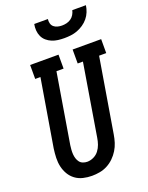

<svg xmlns="http://www.w3.org/2000/svg" viewBox="-174 -1042 880 1138"><g transform="rotate(-20 265.5 -473.5)"><path d="M204 8Q176 8 148.5 1.5Q121 -5 99.5 -21Q78 -37 64.5 -60Q51 -83 45 -109.5Q39 -136 40 -164.5Q41 -193 45 -222L116 -647H83V-735H262V-647H217L144 -207Q142 -193 141 -178.5Q140 -164 141 -150.5Q142 -137 146 -124Q150 -111 158 -100.5Q166 -90 179 -85Q192 -80 206 -80Q226 -80 246 -89.5Q266 -99 279 -116Q292 -133 299 -153Q306 -173 309 -193L384 -647H351V-735H531V-647H486L408 -179Q404 -154 396.5 -130Q389 -106 375.5 -84Q362 -62 343 -43.5Q324 -25 301 -13Q278 -1 253 3.5Q228 8 204 8ZM329 -815Q309 -815 289 -817.5Q269 -820 251 -827.5Q233 -835 218.5 -847.5Q204 -860 196 -877.5Q188 -895 186.5 -915Q185 -935 189 -955H275Q273 -941 276.5 -927.5Q280 -914 290 -905.5Q300 -897 313.5 -893.5Q327 -890 341 -890Q356 -890 370.5 -893.5Q385 -897 397.5 -905.5Q410 -914 418 -927.5Q426 -941 429 -955H515Q512 -934 504 -914Q496 -894 482 -877Q468 -860 449.5 -847.5Q431 -835 411 -827.5Q391 -820 370 -817.5Q349 -815 329 -815Z"/></g></svg>

Font: Iosevka Slab Semibold
Style: Italic
Weight: 600
Italic angle: -9°
Monospace: yes
Designer: Belleve Invis
Foundry: Belleve Invis
Version: Version 11.1.1; ttfautohint (v1.8.3)